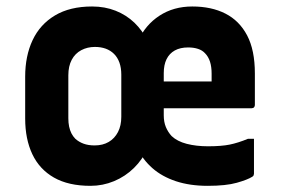

<svg xmlns="http://www.w3.org/2000/svg" viewBox="-20 -570 890 601"><path d="M268.4 -549.7Q308.4 -549.7 341.9 -536.4Q375.4 -523.2 400.9 -498.8Q426.3 -474.3 441.9 -441.5L412 -441.2Q434.9 -492.1 479.2 -520.9Q523.4 -549.7 581.8 -549.7Q641.9 -549.7 685.5 -527.5Q729.1 -505.4 753.5 -459.3Q777.8 -413.2 777.8 -340V-241.3Q777.8 -237.2 775.2 -234.2Q772.7 -231.2 767.7 -231.2Q731.4 -231.2 695.6 -231.2Q659.8 -231.2 624.3 -231.2Q588.9 -231.2 553.1 -231.2Q517.3 -231.2 481 -231.2H442.9V-314.9Q464.1 -314.9 484.9 -314.9Q505.7 -314.9 526.5 -314.9Q547.3 -314.9 567.6 -314.9Q586.4 -314.9 605.1 -314.9Q623.8 -314.9 642.4 -314.9V-339.7Q642.4 -361.2 637.3 -377.1Q632.1 -392.9 621.9 -403.2Q613.6 -412.5 599.9 -417Q586.3 -421.5 568.8 -421.5Q544.3 -421.5 527.2 -412.1Q510.1 -402.6 501.3 -384.7Q492.6 -366.8 492.6 -341.2V-208.9Q492.6 -188.2 499.2 -172.3Q505.9 -156.4 517.3 -144Q534.8 -127.5 564.4 -119.8Q594.1 -112.1 631.2 -112.1Q672.8 -112.1 699 -117.4Q725.1 -122.7 756.1 -135.5H775Q775 -108.4 775 -80.9Q775 -53.4 775 -26.3Q775 -24.3 774 -21.5Q773.1 -18.6 769.4 -16.6Q755.1 -7.5 721.3 2.1Q687.5 11.7 629.8 11.7Q574.5 11.7 530.8 -2.7Q487.1 -17.2 457 -43.7Q426.9 -70.2 410 -105.8L442 -106.1Q426.4 -70.8 399.2 -44.1Q372 -17.5 336.9 -2.9Q301.7 11.7 263.4 11.7Q194.3 11.7 149 -14.1Q103.7 -39.9 81.2 -87.3Q58.8 -134.7 58.8 -198.9V-330.1Q58.8 -394.8 82 -444.2Q105.2 -493.7 152.1 -521.7Q198.9 -549.7 268.4 -549.7ZM193.9 -199.9Q193.9 -185.8 196.3 -174Q198.8 -162.1 203.7 -152.4Q208.7 -142.8 215.8 -135.6Q226.9 -125.6 241.7 -120.2Q256.5 -114.8 276.2 -114.8Q301.8 -114.8 320.3 -125.7Q338.8 -136.5 349.3 -156.7Q359.7 -176.8 359.7 -204.4V-336.4Q359.7 -357.6 353.8 -374.1Q347.8 -390.6 336.8 -401.4Q325.9 -412.2 310.8 -417.7Q295.6 -423.1 277.1 -423.1Q253.5 -423.1 234.3 -412.9Q215.1 -402.7 204.5 -382.8Q193.9 -362.8 193.9 -334.4Z"/></svg>

Font: Recursive Sans Linear Light
Style: Regular
Weight: 300
Version: Version 1.085